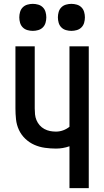

<svg xmlns="http://www.w3.org/2000/svg" viewBox="-20 -975 540 995"><path d="M340 0V-217Q323 -211 305.5 -208Q288 -205 270 -205Q242 -205 213 -209Q184 -213 158 -224.5Q132 -236 111 -256Q90 -276 78 -302Q66 -328 63 -356.5Q60 -385 60 -413V-735H160V-413Q160 -398 161.5 -382.5Q163 -367 169 -352.5Q175 -338 185.5 -326Q196 -314 210 -306.5Q224 -299 239 -296Q254 -293 270 -293Q289 -293 307 -299.5Q325 -306 340 -318V-735H440V0ZM350 -815Q336 -815 322 -819Q308 -823 298 -833Q288 -843 284 -857Q280 -871 280 -885Q280 -899 284 -913Q288 -927 298 -937Q308 -947 322 -951Q336 -955 350 -955Q364 -955 378 -951Q392 -947 402 -937Q412 -927 416 -913Q420 -899 420 -885Q420 -871 416 -857Q412 -843 402 -833Q392 -823 378 -819Q364 -815 350 -815ZM150 -815Q136 -815 122 -819Q108 -823 98 -833Q88 -843 84 -857Q80 -871 80 -885Q80 -899 84 -913Q88 -927 98 -937Q108 -947 122 -951Q136 -955 150 -955Q164 -955 178 -951Q192 -947 202 -937Q212 -927 216 -913Q220 -899 220 -885Q220 -871 216 -857Q212 -843 202 -833Q192 -823 178 -819Q164 -815 150 -815Z"/></svg>

Font: Iosevka Semibold
Style: Regular
Weight: 600
Monospace: yes
Designer: Belleve Invis
Foundry: Belleve Invis
Version: Version 33.2.3; ttfautohint (v1.8.4)